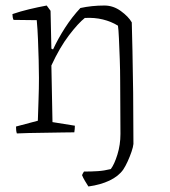

<svg xmlns="http://www.w3.org/2000/svg" viewBox="-20 -479 616 695"><path d="M300 196Q293 185 287 175Q281 165 277 155Q278 152 280 148.5Q282 145 284 142Q311 142 334 140.5Q357 139 381 133Q394 116 405 80.5Q416 45 416 6Q416 -44 415.5 -92Q415 -140 415 -187Q415 -224 413.5 -265.5Q412 -307 410.5 -340Q409 -373 407 -386Q383 -401 352.5 -408.5Q322 -416 287 -414Q263 -395 229.5 -351Q196 -307 166 -242L170 -37L251 -24Q251 -12 249 0Q235 0 207 0.5Q179 1 146 1.5Q113 2 84.5 2.5Q56 3 41 4Q39 -2 38.5 -8.5Q38 -15 38 -21L117 -42Q118 -78 119.5 -118.5Q121 -159 121 -197Q121 -225 120 -261.5Q119 -298 117.5 -336Q116 -374 113 -406L29 -407Q25 -416 25 -428Q54 -438 85.5 -445.5Q117 -453 149 -459L163 -440L166 -303L172 -300Q190 -339 215.5 -378.5Q241 -418 271 -450Q312 -459 358 -459Q390 -459 417.5 -439Q445 -419 457 -398Q458 -360 459.5 -294.5Q461 -229 462 -143Q463 -57 463 42Q462 53 456 70.5Q450 88 442 105.5Q434 123 426 135Q409 159 376.5 174.5Q344 190 300 196Z"/></svg>

Font: Labrada Light
Style: Regular
Weight: 300
Designer: Mercedes Jáuregui
Foundry: Omnibus-Type Team
Version: Version 1.000; ttfautohint (v1.8.4.7-5d5b)